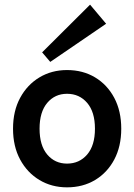

<svg xmlns="http://www.w3.org/2000/svg" viewBox="-20 -794 577 825"><path d="M268 11Q202 11 149.5 -20.5Q97 -52 66.5 -108.5Q36 -165 36 -241Q36 -317 66.5 -373.5Q97 -430 149.5 -461.5Q202 -493 268 -493Q336 -493 388.5 -461.5Q441 -430 471 -373.5Q501 -317 501 -241Q501 -165 471 -108.5Q441 -52 388.5 -20.5Q336 11 268 11ZM268 -91Q321 -91 354.5 -130Q388 -169 388 -241Q388 -313 354.5 -352Q321 -391 268 -391Q216 -391 183 -352Q150 -313 150 -241Q150 -169 183 -130Q216 -91 268 -91ZM196 -528 161 -569 367 -774 436 -692Z"/></svg>

Font: Zen Kaku Gothic Antique
Style: Bold
Weight: 700
Designer: Yoshimichi Ohira
Foundry: Positype
Version: Version 1.001